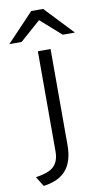

<svg xmlns="http://www.w3.org/2000/svg" viewBox="-157 -779 566 1041"><g transform="rotate(-10 126.5 -259.0)"><path d="M-4 213.5 -37.5 159.5Q36 149.5 63.8 121.2Q91.5 93 91.5 41V-511H161.5V19Q161.5 106 121.5 154.2Q81.5 202.5 -4 213.5ZM-54 -576 94 -732H159.5L307 -576H240L127 -676L13.5 -576Z"/></g></svg>

Font: Overpass Light
Style: Regular
Weight: 300
Designer: Delve Withrington, Dave Bailey, Thomas Jockin
Foundry: Delve Fonts LLC
Version: Version 4.000; ttfautohint (v1.8.3)